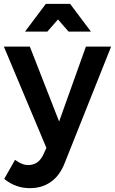

<svg xmlns="http://www.w3.org/2000/svg" viewBox="-27 -777 597 997"><path d="M239 166C270 144 293 111 310 67L550 -535H419L280 -146L128 -535H-7L214 -9L198 26C181 62 155 80 120 80C108 80 97 78 86 73C75 69 64 62 51 53L-5 152C16 169 37 181 58 188C79 196 102 200 128 200C171 200 208 189 239 166ZM445 -613 337 -757H211L103 -613H219L274 -676L329 -613Z"/></svg>

Font: Argentum Sans Medium
Style: Regular
Weight: 500
Designer: Julieta Ulanovsky
Foundry: Julieta Ulanovsky
Version: Version 5.001;January 29, 2019;FontCreator 11.5.0.2425 64-bi